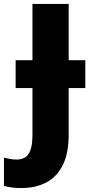

<svg xmlns="http://www.w3.org/2000/svg" viewBox="-83 -734 451 970"><path d="M27 216Q-3 216 -25 213Q-47 210 -63 205V62Q-50 66 -33.5 69Q-17 72 3 72Q23 72 41 63Q59 54 70 26.5Q81 -1 81 -55V-289H-4V-430H81V-714H264V-430H348V-289H264V-56Q264 43 233 102.5Q202 162 148.5 189Q95 216 27 216Z"/></svg>

Font: Noto Sans Disp ExtBd
Style: Regular
Weight: 800
Designer: Monotype Design Team
Foundry: Monotype Imaging Inc.
Version: Version 2.000;GOOG;noto-source:20170915:90ef993387c0; ttfaut